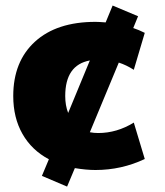

<svg xmlns="http://www.w3.org/2000/svg" viewBox="-20 -610 601 700"><path d="M28.3 -259.8Q28.3 -385.7 107.4 -458Q186.5 -530.3 328.1 -530.3Q339.8 -530.3 365.2 -528.3L390.6 -589.8L483.4 -550.8L465.8 -507.8Q486.3 -501 507.8 -490.2L467.8 -355.5Q440.4 -373 413.1 -381.8L307.6 -127.9Q322.3 -125 337.9 -125Q406.2 -125 467.8 -163.1L507.8 -30.3Q422.9 9.8 328.1 9.8Q293.9 9.8 252.9 2.9L224.6 70.3L132.8 31.2L158.2 -29.3Q95.7 -62.5 62 -121.6Q28.3 -180.7 28.3 -259.8ZM217.8 -259.8Q217.8 -225.6 228.5 -198.2L307.6 -389.6Q217.8 -373 217.8 -259.8Z"/></svg>

Font: GenEi M Gothic v2 Black
Style: Regular
Weight: 900
Version: Version 2.0